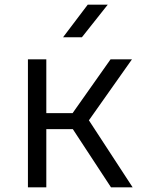

<svg xmlns="http://www.w3.org/2000/svg" viewBox="-20 -805 640 825"><path d="M332 -645 443 -785H357L251 -645ZM179 0V-250H293L457 0H550L362 -288L547 -550H455L292 -319H179V-550H100V0Z"/></svg>

Font: Tekne LDO Light
Style: Regular
Weight: 300
Monospace: yes
Designer: Alessio Laiso, Mario Rullo, Paolo Rosset
Foundry: Alessio Laiso
Version: Version 1.000;hotconv 1.0.109;makeotfexe 2.5.65596